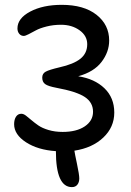

<svg xmlns="http://www.w3.org/2000/svg" viewBox="-20 -577 540 790"><path d="M275.9 192.9Q210 192.9 210 44.9Q135.7 40 86.9 8.3Q38.1 -23.4 38.1 -65.9Q38.1 -85 45.9 -96.9Q53.7 -108.9 67.9 -108.9Q76.7 -108.9 86.9 -101.1Q97.2 -93.3 109.6 -82.5Q122.1 -71.8 137.9 -60.8Q153.8 -49.8 179.9 -42Q206.1 -34.2 237.8 -34.2Q294.9 -34.2 328.9 -57.1Q362.8 -80.1 362.8 -117.2Q362.8 -155.3 329.3 -177.7Q295.9 -200.2 211.9 -215.8Q177.7 -222.2 165.8 -231Q153.8 -239.7 153.8 -257.8Q153.8 -274.4 168.2 -282.2Q182.6 -290 224.1 -299.8Q283.2 -313 311 -335.4Q338.9 -357.9 338.9 -395Q338.9 -429.7 307.4 -452.4Q275.9 -475.1 231 -475.1Q199.7 -475.1 171.6 -468Q143.6 -460.9 127.7 -452.1Q111.8 -443.4 97.9 -436.3Q84 -429.2 78.1 -429.2Q66.4 -429.2 59.1 -438Q51.8 -446.8 51.8 -460Q51.8 -501.5 104.2 -529.3Q156.7 -557.1 233.9 -557.1Q325.2 -557.1 377.2 -516.1Q429.2 -475.1 429.2 -410.2Q429.2 -363.3 397.9 -322.3Q366.7 -281.2 301.8 -263.2Q369.1 -252.9 409.7 -213.9Q450.2 -174.8 450.2 -113.8Q450.2 -53.7 405 -11Q359.9 31.7 286.1 43Q287.6 54.2 296.9 97.9Q306.2 141.6 306.2 157.2Q306.2 172.9 298.3 182.9Q290.5 192.9 275.9 192.9Z"/></svg>

Font: Shantell Sans Irregular
Style: Regular
Weight: 400
Designer: Stephen Nixon, Anya Danilova, Shantell Martin
Foundry: Arrow Type
Version: Version 1.006;[9816181b4]